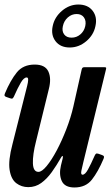

<svg xmlns="http://www.w3.org/2000/svg" viewBox="-28 -817 494 849"><path d="M-6 -404.5Q18.5 -462.5 46.5 -497Q74.5 -531.5 125.5 -531.5Q171.5 -531.5 185.8 -501Q200 -470.5 188 -423.5L131.5 -193Q116 -132 117.5 -94.5Q119 -57 142 -57Q157 -57 178.5 -83Q200 -109 222.8 -151.8Q245.5 -194.5 265.2 -245.5Q285 -296.5 296.5 -346.5L333 -509Q334.5 -515 337 -517.5Q339.5 -520 347 -520H429Q438.5 -520 440.5 -518.5Q442.5 -517 440.5 -509.5L340.5 -100Q336.5 -83 332.2 -63.8Q328 -44.5 337 -44.5Q348.5 -44.5 361.2 -67.8Q374 -91 390.5 -128.5Q393.5 -135 396.5 -137.2Q399.5 -139.5 407.5 -137L423 -131.5Q430 -129 431.5 -125.8Q433 -122.5 430 -115Q405.5 -57 378.2 -22.5Q351 12 301 12Q258.5 12 245.2 -16.5Q232 -45 241.5 -85.5L249 -115.5Q251.5 -126 248.8 -127Q246 -128 242 -120.5Q222.5 -86 201 -56Q179.5 -26 154.2 -7.8Q129 10.5 97 10.5Q67 10.5 44 -7Q21 -24.5 14.5 -65.8Q8 -107 27 -179L87.5 -419Q89 -425.5 92.5 -439Q96 -452.5 96.5 -463.5Q97 -474.5 90 -474.5Q77.5 -474.5 64 -451.5Q50.5 -428.5 33.5 -390Q30.5 -384 27.5 -381.8Q24.5 -379.5 16.5 -382.5L0.5 -388Q-6.5 -390.5 -7.8 -393.8Q-9 -397 -6 -404.5ZM280.5 -607Q239 -607 217.8 -634.5Q196.5 -662 205 -701.5Q213 -741 245.8 -769Q278.5 -797 318.5 -797Q360.5 -797 381.8 -769.2Q403 -741.5 394 -701.5Q386 -662 353.2 -634.5Q320.5 -607 280.5 -607ZM288.5 -650.5Q310.5 -650.5 327.2 -664.8Q344 -679 349 -701.5Q354 -725 343.2 -740Q332.5 -755 311 -755Q289 -755 272 -740Q255 -725 250 -701.5Q245 -679 255.8 -664.8Q266.5 -650.5 288.5 -650.5Z"/></svg>

Font: Besley* Condensed Medium
Style: Italic
Weight: 500
Width: 3
Italic angle: -13°
Designer: Owen Earl
Foundry: indestructible type*
Version: Version 3.000; ttfautohint (v1.8.3)